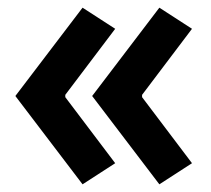

<svg xmlns="http://www.w3.org/2000/svg" viewBox="-20 -500 550 500"><path d="M195 -20 20 -250 195 -480 280 -425 150 -253V-247L280 -75ZM395 -20 220 -250 395 -480 480 -425 350 -253V-247L480 -75Z"/></svg>

Font: Cuprum
Style: Bold
Weight: 700
Designer: Jovanny Lemonad
Foundry: Jovanny Lemonad
Version: Version 2.000